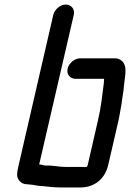

<svg xmlns="http://www.w3.org/2000/svg" viewBox="-20 -775 571 843"><path d="M312 -429H437L436 -411C429 -357 424 -305 410 -246L365 -50C365 -48 364 -47 363 -46C363 -45 362 -43 361 -42H269C236 -42 209 -50 180 -48C172 -48 162 -53 152 -53L304 -710C310 -734 293 -755 269 -755C245 -755 220 -734 214 -710L61 -46C57 -29 55 -17 55 -8C55 12 72 34 98 34C101 34 104 34 107 35C127 35 143 42 164 42H167C189 45 220 48 248 48H334C395 48 441 10 455 -50L500 -245C503 -260 506 -274 508 -287L514 -321C516 -344 523 -374 524 -396C527 -428 536 -468 527 -490C522 -504 507 -519 485 -519H333C308 -519 283 -499 277 -474C271 -449 287 -429 312 -429Z"/></svg>

Font: Electronic
Style: BlkIt
Weight: 900
Version: Version 1.011